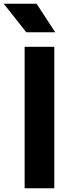

<svg xmlns="http://www.w3.org/2000/svg" viewBox="-45 -1009 398 1029"><path d="M0 0ZM87 -758H246V0H87ZM-25 -989H151L251 -836H96Z"/></svg>

Font: Biryani ExtraBold
Style: Regular
Weight: 800
Designer: Dan Reynolds and Mathieu Reguer
Foundry: Dan Reynolds and Mathieu Reguer
Version: Version 1.004; ttfautohint (v1.1) -l 5 -r 5 -G 72 -x 0 -D la